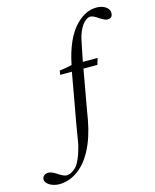

<svg xmlns="http://www.w3.org/2000/svg" viewBox="-261 -820 940 1164"><g transform="rotate(-15 209.5 -238.5)"><path d="M537.6 -672.9Q537.6 -639.2 505.9 -639.2Q497.1 -639.2 484.6 -644.8Q472.2 -650.4 457.5 -660.2Q441.9 -671.4 429.2 -677.2Q416.5 -683.1 409.2 -683.1Q395 -683.1 381.6 -673.8Q368.2 -664.6 356.7 -648.9Q345.2 -633.3 336.2 -612.1Q327.1 -590.8 321.3 -566.4Q314 -533.7 307.4 -498.8Q300.8 -463.9 293.5 -429.7H386.2L374 -389.2H286.6Q286.1 -387.7 283.7 -373.8Q281.2 -359.9 277.3 -337.9Q273.4 -315.9 268.6 -288.3Q263.7 -260.7 258.5 -232.2Q253.4 -203.6 248.5 -176.5Q243.7 -149.4 240 -127.7Q236.3 -106 233.9 -92.5Q231.4 -79.1 231.4 -78.1Q221.7 -25.9 206.5 19.8Q191.4 65.4 171.1 103.3Q150.9 141.1 126.2 169.7Q101.6 198.2 73.2 216.3Q21 250 -35.2 250Q-51.8 250 -67.1 245.8Q-82.5 241.7 -94.5 234.6Q-106.4 227.5 -113.8 218Q-121.1 208.5 -121.1 197.8Q-121.1 182.6 -109.6 173.8Q-98.1 165 -82.5 165Q-73.2 165 -58.8 170.9Q-44.4 176.8 -28.3 188Q-14.6 197.3 -1.5 203.4Q11.7 209.5 20 209.5Q50.8 209.5 81.5 178.7Q88.9 171.4 96.2 158.9Q103.5 146.5 110.6 130.1Q117.7 113.8 124 94.2Q130.4 74.7 135.7 53.2Q136.7 49.8 138.4 39.3Q140.1 28.8 142.6 15.1Q145 1.5 147.5 -14.2Q149.9 -29.8 152.3 -43.5Q154.8 -57.1 156.5 -67.4Q158.2 -77.6 158.7 -81.1Q172.4 -156.7 186.5 -235.1Q200.7 -313.5 213.9 -389.2H140.6L144.5 -415Q163.1 -417.5 184.1 -420.9Q205.1 -424.3 222.7 -428.7Q237.8 -506.8 265.4 -568.4Q293 -629.9 331.1 -667.5Q361.3 -696.8 391.6 -711.7Q421.9 -726.6 458.5 -726.6Q474.6 -726.6 488.8 -722.7Q502.9 -718.8 513.9 -711.7Q524.9 -704.6 531.2 -694.6Q537.6 -684.6 537.6 -672.9Z"/></g></svg>

Font: HM XNiloofar
Style: Regular
Weight: 400
Designer: Hossein Movahhedian
Version: Version 2.8, 2015